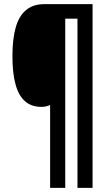

<svg xmlns="http://www.w3.org/2000/svg" viewBox="-20 -780 526 927"><path d="M427 127H354V-690H295V127H222V-273Q213 -269 202.5 -266.5Q192 -264 180 -264Q132 -264 101 -291Q70 -318 55 -372.5Q40 -427 40 -509Q40 -592 56 -648Q72 -704 106.5 -732Q141 -760 194 -760H427Z"/></svg>

Font: Noto Sans Display ExtraCondensed
Style: Regular
Weight: 400
Width: 2
Version: Version 2.003